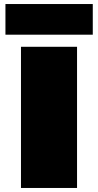

<svg xmlns="http://www.w3.org/2000/svg" viewBox="-20 -932 487 952"><path d="M84 0V-700H362V0ZM7 -760V-912H440V-760Z"/></svg>

Font: Georama Extra Expanded ExtraBold
Style: Regular
Weight: 800
Width: 8
Designer: Jean-Baptiste Levee
Foundry: Production Type
Version: Version 1.000